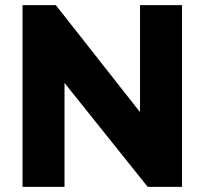

<svg xmlns="http://www.w3.org/2000/svg" viewBox="-20 -730 799 750"><path d="M232 -406V0H68V-710H198L527 -292V-710H691V0H557Z"/></svg>

Font: Raleway ExtraBold
Style: Regular
Weight: 800
Designer: Matt McInerney, Pablo Impallari, Rodrigo Fuenzalida
Foundry: Matt McInerney, Pablo Impallari, Rodrigo Fuenzalida
Version: Version 4.026